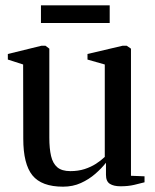

<svg xmlns="http://www.w3.org/2000/svg" viewBox="-20 -692 583 722"><path d="M433 8.5Q407.5 8.5 393 -0.8Q378.5 -10 378.5 -34.5V-80Q362.5 -59.5 338.5 -38.5Q314.5 -17.5 284.2 -3.8Q254 10 217 10Q136.5 10 102 -32.5Q67.5 -75 67.5 -170.5L67 -449.5L9.5 -468V-489L136 -520H151L165.5 -509V-174Q165.5 -133.5 172 -105.5Q178.5 -77.5 195.5 -63Q212.5 -48.5 244.5 -48.5Q274 -48.5 298 -56.2Q322 -64 341 -76.2Q360 -88.5 374 -102V-449.5L309 -468V-489L441 -520H456.5L472.5 -509V-31L523.5 -29V-6.5Q507 -2 484.5 3.2Q462 8.5 433 8.5ZM392.5 -672V-605.5H134V-672Z"/></svg>

Font: Merriweather 120pt
Style: Regular
Weight: 400
Version: Version 2.100